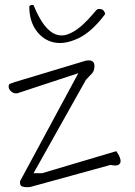

<svg xmlns="http://www.w3.org/2000/svg" viewBox="-20 -781 555 791"><path d="M62.5 -34.2 302.7 -479.5 50.8 -396.5H44.9Q34.2 -396.5 24.9 -405.3Q15.6 -414.1 15.6 -424.8Q15.6 -434.6 22.9 -436.5Q30.3 -438.5 39.1 -442.4L334 -531.2Q335 -531.2 339.4 -531.7Q343.8 -532.2 345.7 -532.2Q369.1 -532.2 369.1 -508.8Q369.1 -490.2 359.4 -479Q349.6 -467.8 334 -452.1L118.2 -67.4H153.3L459 -158.2Q469.7 -143.6 474.1 -130.9Q478.5 -118.2 475.6 -110.4Q472.7 -102.5 462.9 -100.1Q453.1 -97.7 435.5 -101.6L108.4 -11.7Q106.4 -10.7 100.1 -10.3Q93.8 -9.8 90.8 -9.8Q81.1 -9.8 71.8 -12.7Q62.5 -15.6 62.5 -28.3ZM100.6 -754.9Q104.5 -760.7 114.3 -760.7Q118.2 -760.7 118.2 -759.8Q140.6 -705.1 163.6 -676.3Q186.5 -647.5 210 -639.2Q233.4 -630.9 256.3 -638.7Q279.3 -646.5 300.8 -662.6Q322.3 -678.7 341.3 -699.2Q360.4 -719.7 376 -738.3Q379.9 -742.2 382.3 -743.2Q384.8 -744.1 388.7 -744.1Q401.4 -744.1 407.2 -736.8Q413.1 -729.5 413.1 -722.7Q358.4 -649.4 302.2 -623Q246.1 -596.7 201.7 -606.4Q157.2 -616.2 128.9 -655.8Q100.6 -695.3 100.6 -754.9Z"/></svg>

Font: Waiting for the Sunrise
Style: Regular
Weight: 300
Version: Version 1.001 2001